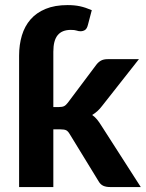

<svg xmlns="http://www.w3.org/2000/svg" viewBox="-20 -754 588 774"><path d="M195 -322.5H218Q231 -322.5 238.5 -326.2Q246 -330 253.5 -340L367.5 -492Q376 -503.5 386.8 -509.5Q397.5 -515.5 414 -515.5H540L392 -327.5Q374.5 -304 351.5 -290.5Q363 -282.5 371.5 -272Q380 -261.5 388 -248.5L547.5 0H423.5Q407.5 0 396 -5.2Q384.5 -10.5 377 -24L261 -213.5Q254 -225.5 246.5 -229Q239 -232.5 224 -232.5H195V0H57V-529.5Q57 -573.5 68.2 -611Q79.5 -648.5 103.2 -675.8Q127 -703 164 -718.2Q201 -733.5 252.5 -733.5Q280 -733.5 302.2 -728.8Q324.5 -724 350 -713L334.5 -654Q330.5 -638 322.5 -633Q314.5 -628 304.5 -628Q296.5 -628 288.8 -630.8Q281 -633.5 265.5 -633.5Q230 -633.5 212.5 -612.2Q195 -591 195 -545.5Z"/></svg>

Font: Lato 2
Style: Regular
Weight: 800
Designer: Lukasz Dziedzic with Adam Twardoch and Botio Nikoltchev
Foundry: tyPoland Lukasz Dziedzic
Version: Version 2.015; 2015-08-06; http://www.latofonts.com/